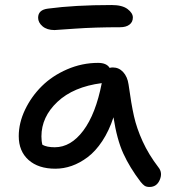

<svg xmlns="http://www.w3.org/2000/svg" viewBox="-20 -703 673 760"><path d="M195.8 -584Q166 -584 148.4 -598.9Q130.9 -613.8 130.9 -632.8Q130.9 -664.1 169.9 -668.9Q275.4 -683.1 421.9 -683.1Q463.9 -683.1 484.9 -667.2Q505.9 -651.4 505.9 -633.8Q505.9 -615.7 492.4 -605.5Q479 -595.2 455.1 -595.2Q356.9 -595.2 277.3 -589.6Q197.8 -584 195.8 -584ZM199.2 -35.2Q131.8 -35.2 93 -69.8Q54.2 -104.5 54.2 -164.1Q54.2 -216.3 79.1 -268.6Q104 -320.8 145.3 -361.8Q186.5 -402.8 245.6 -428.5Q304.7 -454.1 368.2 -454.1Q401.9 -454.1 414.1 -434.1Q418 -436 426.8 -436Q450.7 -436 467.5 -417.7Q484.4 -399.4 488.8 -369.1Q499.5 -291 510.3 -243.2Q521 -195.3 544.7 -143.3Q568.4 -91.3 606.9 -41Q624.5 -19.5 612.5 8.8Q600.6 37.1 571.8 37.1Q559.6 37.1 552.2 32.2Q544.9 27.3 536.1 16.1Q493.7 -39.6 468.3 -95Q442.9 -150.4 429.2 -238.8Q411.6 -185.1 384.8 -144.5Q357.9 -104 326.9 -80.8Q295.9 -57.6 263.9 -46.4Q231.9 -35.2 199.2 -35.2ZM144 -163.1Q144 -143.1 147.9 -129.9Q165.5 -120.1 196.8 -120.1Q260.3 -120.1 309.6 -185.8Q358.9 -251.5 382.8 -374Q270.5 -359.4 207.3 -299.8Q144 -240.2 144 -163.1Z"/></svg>

Font: Shantell Sans Irregular
Style: Regular
Weight: 400
Designer: Stephen Nixon, Anya Danilova, Shantell Martin
Foundry: Arrow Type
Version: Version 1.006;[9816181b4]